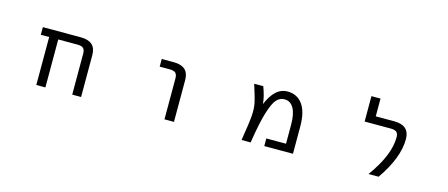

<svg xmlns="http://www.w3.org/2000/svg" viewBox="-46 -1222 4092 1755"><g transform="rotate(15 2000.0 -345.0)"><path d="M658.2 -384.8Q658.2 -421.9 641.6 -437Q625 -452.1 585 -452.1H404.3V2H318.4V-452.1H239.3V-524.4H599.6Q742.2 -524.4 742.2 -394.5V2H658.2Z M1364.3 -452.1V-524.4H1478.5Q1621.1 -524.4 1621.1 -394.5V2H1531.2V-384.8Q1531.2 -421.9 1514.6 -437Q1498 -452.1 1457 -452.1Z M2475.6 2V-70.3H2662.1V-250Q2662.1 -353.5 2631.3 -406.2Q2600.6 -459 2545.9 -459Q2501 -459 2469.7 -424.8Q2438.5 -390.6 2407.2 -289.6Q2376 -188.5 2346.7 2H2260.7Q2289.1 -173.8 2293.5 -237.3Q2297.9 -300.8 2288.6 -350.6Q2279.3 -400.4 2239.3 -524.4H2325.2Q2358.4 -437.5 2364.3 -366.2Q2398.4 -446.3 2441.4 -488.3Q2489.3 -535.2 2553.7 -535.2Q2644.5 -535.2 2695.8 -464.8Q2747.1 -394.5 2747.1 -255.9V2Z M3565.4 -524.4Q3709 -524.4 3710 -394.5Q3710 -216.8 3557.6 2H3461.9Q3623 -218.8 3623 -387.7Q3623 -422.9 3606.4 -437.5Q3589.8 -452.1 3549.8 -452.1H3303.7V-692.4H3389.6V-524.4Z"/></g></svg>

Font: GenEi Gothic M Regular
Style: Regular
Weight: 400
Designer: o_tamon (Modified); [Source Han Sans]
Ryoko NISHIZUKA  (kana & ideographs); Paul D. Hunt (Latin, Greek & Cyrillic); Wenl
Version: Version 1.1a;Original Version 1.004